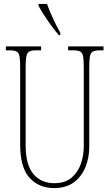

<svg xmlns="http://www.w3.org/2000/svg" viewBox="-20 -951 560 981"><path d="M256 10Q179 10 131 -42.5Q83 -95 83 -214V-609Q83 -646 79.5 -664Q76 -682 64 -688Q52 -694 27 -694H10V-714H190V-694H167Q143 -694 131 -688.5Q119 -683 115 -664Q111 -645 111 -606V-210Q111 -108 151 -61.5Q191 -15 257 -15Q313 -15 346 -43.5Q379 -72 393.5 -115Q408 -158 408 -202V-607Q408 -645 404.5 -663.5Q401 -682 389 -688Q377 -694 352 -694H328V-714H509V-694H492Q467 -694 455 -688Q443 -682 439.5 -663.5Q436 -645 436 -607V-200Q436 -145 416.5 -97Q397 -49 357.5 -19.5Q318 10 256 10ZM281 -771Q265 -789 244 -817.5Q223 -846 204.5 -875Q186 -904 177 -921V-931H220Q232 -897 251.5 -855Q271 -813 288 -784V-771Z"/></svg>

Font: Noto Serif Myanmar ExtraCondensed Thin
Style: Regular
Weight: 100
Width: 2
Designer: Ben Mitchell and the Monotype Design Team
Foundry: Monotype Imaging Inc.
Version: Version 2.106; ttfautohint (v1.8.4.7-5d5b)